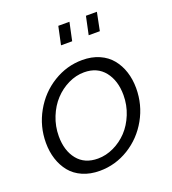

<svg xmlns="http://www.w3.org/2000/svg" viewBox="-134 -828 842 940"><g transform="rotate(-20 286.5 -358.5)"><path d="M256.8 -632.8 276.9 -727.1H335L314.9 -632.8ZM400.9 -632.8 420.9 -727.1H478L459 -632.8ZM23.9 -209Q23.9 -294.9 65.7 -369.1Q107.4 -443.4 178 -486.6Q248.5 -529.8 329.1 -529.8Q378.4 -529.8 417.2 -512.7Q456.1 -495.6 480.7 -465.3Q505.4 -435.1 518.1 -395.5Q530.8 -356 530.8 -310.1Q530.8 -224.1 489.5 -150.4Q448.2 -76.7 377.9 -33.4Q307.6 9.8 226.1 9.8Q176.3 9.8 137.2 -7.3Q98.1 -24.4 73.7 -54.4Q49.3 -84.5 36.6 -123.8Q23.9 -163.1 23.9 -209ZM460.9 -299.8Q460.9 -375 423.1 -422.6Q385.3 -470.2 316.9 -470.2Q274.9 -470.2 234.6 -450.7Q194.3 -431.2 163.3 -397.9Q132.3 -364.7 113.3 -317.4Q94.2 -270 94.2 -217.8Q94.2 -142.6 131.6 -96.2Q168.9 -49.8 237.8 -49.8Q280.3 -49.8 320.8 -69.1Q361.3 -88.4 392.1 -121.1Q422.9 -153.8 441.9 -200.7Q460.9 -247.6 460.9 -299.8Z"/></g></svg>

Font: Rawline
Style: Italic
Weight: 400
Italic angle: -12°
Designer: Matt McInerney, Pablo Impallari, Rodrigo Fuenzalida
Foundry: Matt McInerney, Pablo Impallari, Rodrigo Fuenzalida
Version: Version 4.020;PS 004.020;hotconv 1.0.88;makeotf.lib2.5.64775